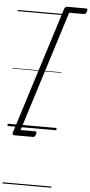

<svg xmlns="http://www.w3.org/2000/svg" viewBox="-89 -1120 780 1665"><g transform="rotate(5 301.0 -287.5)"><path d="M600 -1050Q595 -1036 589 -1030.5Q583 -1025 575 -1025H447L116 25H244Q252 25 254.5 30.5Q257 36 253 50Q248 64 242.5 69.5Q237 75 228 75H72Q45 75 50 56L401 -1056Q407 -1075 434 -1075H591Q599 -1075 601.5 -1069.5Q604 -1064 600 -1050ZM0 490H425V500H0ZM0 -20H425V0H0ZM0 -505H425V-500H0ZM0 -1010H425V-1000H0Z"/></g></svg>

Font: Playwrite NZ Guides
Style: Regular
Weight: 400
Designer: Veronika Burian, José Scaglione
Foundry: TypeTogether
Version: Version 1.003